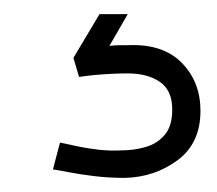

<svg xmlns="http://www.w3.org/2000/svg" viewBox="-20 -27 307 272"><path d="M161 -7H121L84 55L92 82Q105 80 117 79Q129 78 140 77.5Q151 77 161 77Q189 77 206.5 89Q224 101 224 128Q224 152 213 164.5Q202 177 185.5 181.5Q169 186 153 186Q136 187 119 185Q102 183 88.5 180Q75 177 65 175L55 213Q62 214 77.5 217Q93 220 113.5 222.5Q134 225 157 225Q199 224 231.5 200Q264 176 264 130Q264 89 237.5 62Q211 35 162 37Q156 37 150 37Q144 37 135 38Z"/></svg>

Font: Advent Pro Light
Style: Regular
Weight: 300
Version: Version 3.000